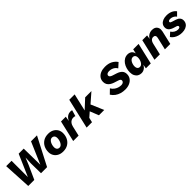

<svg xmlns="http://www.w3.org/2000/svg" viewBox="485 -2490 4279 4279"><g transform="rotate(-45 2624.0 -350.5)"><path d="M139 0 103.4 -660H272.2L272.8 -145.4L496.8 -660H656L663.8 -143.4L886.2 -660H1074.2L732.4 0H540.8L536 -320L544.6 -485.8H542.4L474 -320L329.6 0Z M1235.8 9.6Q1159.6 9.6 1104.3 -20Q1049 -49.6 1018.9 -101.1Q988.8 -152.6 988.8 -217.2Q988.8 -298.4 1022.4 -364.7Q1056 -431 1119.7 -470.3Q1183.4 -509.6 1274.4 -509.6Q1351 -509.6 1406.1 -480Q1461.2 -450.4 1491.1 -399.3Q1521 -348.2 1521 -283.2Q1521 -203 1487.6 -136.2Q1454.2 -69.4 1390.5 -29.9Q1326.8 9.6 1235.8 9.6ZM1238.2 -110.4Q1264 -110.4 1285.3 -126.8Q1306.6 -143.2 1322.2 -170.9Q1337.8 -198.6 1346 -231.5Q1354.2 -264.4 1354.2 -297Q1354.2 -326 1344.7 -346.5Q1335.2 -367 1316.8 -378.3Q1298.4 -389.6 1271.4 -389.6Q1245.6 -389.6 1224.1 -373.2Q1202.6 -356.8 1187.2 -329.3Q1171.8 -301.8 1163.4 -268.9Q1155 -236 1155 -203.4Q1155 -175.4 1164.7 -154.2Q1174.4 -133 1193 -121.7Q1211.6 -110.4 1238.2 -110.4Z M1555.4 0 1671.4 -500H1821.6L1791.4 -318.4L1783.6 -335Q1799.6 -387.6 1825.8 -427Q1852 -466.4 1889.9 -488.2Q1927.8 -510 1976 -510Q1992.6 -510 2004.2 -507.7Q2015.8 -505.4 2024 -501L1982.6 -357.8Q1972.6 -362.8 1959.2 -365.6Q1945.8 -368.4 1925.2 -368.4Q1893.8 -368.4 1864.5 -354.5Q1835.2 -340.6 1812.9 -310.6Q1790.6 -280.6 1778.8 -230.8L1725.4 0Z M2630 -500 2343.2 -250 2322.6 -240.8 2141.8 -83 2156.8 -244.4 2432.8 -500ZM2313.2 -712 2148.4 0H1978.4L2143.2 -712ZM2384.6 -349.6 2534.4 0H2367L2265.6 -253.2Z M3190.6 11Q3120.8 11 3058.9 -7.3Q2997 -25.6 2947.4 -62Q2897.8 -98.4 2862.6 -153.4L2964.2 -252.2Q2987.8 -209.8 3024.4 -180.6Q3061 -151.4 3104.2 -136.5Q3147.4 -121.6 3190.4 -121.6Q3221.4 -121.6 3240.9 -130.9Q3260.4 -140.2 3270 -155Q3279.6 -169.8 3279.6 -187.2Q3279.6 -208.6 3263.9 -221.5Q3248.2 -234.4 3215.8 -244.4L3117.2 -276.2Q3072.2 -291.2 3035.8 -315.5Q2999.4 -339.8 2978.2 -375.8Q2957 -411.8 2957 -459.2Q2957 -526.2 2991.6 -573.3Q3026.2 -620.4 3086.6 -645.4Q3147 -670.4 3224.8 -670.4Q3328.4 -670.4 3399.4 -633.7Q3470.4 -597 3516.4 -530.6L3410.6 -434.6Q3390.4 -470.4 3360.6 -492.9Q3330.8 -515.4 3296 -526Q3261.2 -536.6 3224.6 -536.6Q3195 -536.6 3175.1 -528.8Q3155.2 -521 3145.6 -507.4Q3136 -493.8 3136 -476.4Q3136 -455.6 3155.4 -439.5Q3174.8 -423.4 3207.4 -412.8L3306 -381.2Q3381.4 -356.6 3420.3 -315.1Q3459.2 -273.6 3459.2 -206.8Q3459.2 -138.8 3423.4 -89.8Q3387.6 -40.8 3327 -14.9Q3266.4 11 3190.6 11Z M3703.8 9.2Q3654.2 9.2 3614.7 -14.3Q3575.2 -37.8 3552.6 -82.5Q3530 -127.2 3530 -191.6Q3530 -251.8 3547.2 -308.8Q3564.4 -365.8 3596.6 -411.3Q3628.8 -456.8 3674.6 -483.4Q3720.4 -510 3777.2 -510Q3810.4 -510 3840.6 -498Q3870.8 -486 3892.6 -460.9Q3914.4 -435.8 3922.2 -394.8L3946.4 -500H4116.4L4000.4 0H3846.4L3863.4 -94.2Q3838.8 -46.4 3796.7 -18.6Q3754.6 9.2 3703.8 9.2ZM3778.2 -115.2Q3803 -115.2 3824 -131.1Q3845 -147 3860.5 -173.4Q3876 -199.8 3884.3 -231.5Q3892.6 -263.2 3892.6 -294.2Q3892.6 -322.4 3883.3 -342.7Q3874 -363 3857.1 -373.8Q3840.2 -384.6 3816.4 -384.6Q3787.8 -384.6 3765.9 -368.3Q3744 -352 3729 -326.1Q3714 -300.2 3705.9 -269.5Q3697.8 -238.8 3697.8 -210.6Q3697.8 -180.8 3706.9 -159.4Q3716 -138 3733.6 -126.6Q3751.2 -115.2 3778.2 -115.2Z M4117.4 0 4233.4 -500H4384.4L4358.8 -340.6L4350 -354.6Q4370.6 -429.8 4423.6 -469.9Q4476.6 -510 4547.2 -510Q4601 -510 4637.4 -486.5Q4673.8 -463 4688.2 -419.8Q4702.6 -376.6 4688.8 -316L4615.2 0H4445.2L4514 -294.8Q4523 -334.6 4506.9 -357.3Q4490.8 -380 4455.2 -380Q4428.4 -380 4407.6 -367.3Q4386.8 -354.6 4372.5 -330.3Q4358.2 -306 4349.6 -269.6L4287.4 0Z M4980.4 10.6Q4926.8 10.6 4876 -4.3Q4825.2 -19.2 4784.4 -47.6Q4743.5 -76 4718.4 -115.2L4807.3 -196Q4833.1 -155.4 4875 -129.5Q4916.9 -103.5 4963.5 -103.5Q4994.7 -103.5 5012 -112.9Q5029.2 -122.2 5029.2 -140.5Q5029.2 -154.6 5018.8 -164.7Q5008.5 -174.7 4987.4 -180.6L4926.7 -199.1Q4852.1 -222.6 4819.4 -258.3Q4786.6 -293.9 4786.6 -345.7Q4786.6 -396.9 4813.9 -433.6Q4841.2 -470.4 4890 -490.2Q4938.8 -510 5003.2 -510Q5081.7 -510 5141.8 -483.1Q5202 -456.1 5237.2 -407.4L5152.1 -322.5Q5138.7 -343.7 5116.3 -360.3Q5093.8 -376.9 5066.8 -386.7Q5039.8 -396.5 5009.8 -396.5Q4978.8 -396.5 4962.8 -387Q4946.8 -377.5 4946.8 -360.2Q4946.8 -344.8 4960.7 -336.5Q4974.5 -328.3 4993.4 -322.4L5087.9 -292.7Q5141.2 -276.4 5169.8 -242.7Q5198.3 -209 5198.3 -161.9Q5198.3 -108.8 5172.1 -70.1Q5145.9 -31.4 5096.9 -10.4Q5048 10.6 4980.4 10.6Z"/></g></svg>

Font: Work Sans
Style: Italic
Weight: 400
Italic angle: -13°
Designer: Wei Huang
Foundry: Wei Huang
Version: Version 2.012